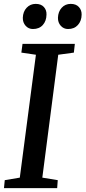

<svg xmlns="http://www.w3.org/2000/svg" viewBox="-20 -969 441 989"><path d="M0.5 0 4.5 -41 82 -54 165 -687 90 -698 96 -743H365.5L360.5 -698L280 -687L198 -54L277.5 -41L274.5 0ZM149.5 -819.5Q127 -819.5 112 -836.2Q97 -853 97.5 -877.5Q98.5 -909 117.2 -929Q136 -949 164 -949Q191.5 -949 206 -933Q220.5 -917 219.5 -893.5Q219 -861 200.5 -840.2Q182 -819.5 149.5 -819.5ZM330.5 -819.5Q308 -819.5 293 -836.2Q278 -853 278.5 -877.5Q279.5 -909 297.8 -929Q316 -949 344.5 -949Q371.5 -949 386.2 -933Q401 -917 400.5 -893.5Q400 -861 381.2 -840.2Q362.5 -819.5 330.5 -819.5Z"/></svg>

Font: Merriweather 20pt Medium
Style: Italic
Weight: 500
Italic angle: -7.8°
Version: Version 2.101